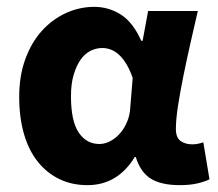

<svg xmlns="http://www.w3.org/2000/svg" viewBox="-20 -528 635 560"><path d="M235 12Q190 12 153.5 -5.5Q117 -23 90.5 -56Q64 -89 50 -137Q36 -185 36 -246Q36 -307 54 -356Q72 -405 102.5 -438.5Q133 -472 172.5 -490Q212 -508 255 -508Q297 -508 332.5 -485.5Q368 -463 392 -409H396L412 -496H557Q547 -453 536 -404.5Q525 -356 515.5 -309.5Q506 -263 499.5 -221.5Q493 -180 493 -152Q493 -127 506.5 -117Q520 -107 541 -107Q556 -107 573 -113L591 -5Q577 2 555.5 7Q534 12 504 12Q451 12 420.5 -6.5Q390 -25 376 -70H373Q323 12 235 12ZM270 -108Q286 -108 302 -116.5Q318 -125 330.5 -139.5Q343 -154 351 -173.5Q359 -193 360 -215L367 -301Q336 -388 278 -388Q261 -388 244.5 -380Q228 -372 215.5 -354.5Q203 -337 195 -310.5Q187 -284 187 -247Q187 -175 209.5 -141.5Q232 -108 270 -108Z"/></svg>

Font: Giro Regular
Style: Bold
Weight: 700
Designer: Paul D. Hunt
Foundry: Adobe Systems Incorporated
Version: Version 1.000;PS 1.0;hotconv 1.0.88;makeotf.lib2.5.647800